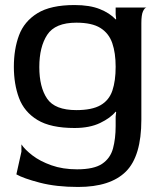

<svg xmlns="http://www.w3.org/2000/svg" viewBox="-20 -498 651 762"><path d="M290 244Q203 244 138 227Q73 210 45 194L65 104V75Q79 96 109 119Q139 142 184 158Q229 174 286 174Q353 174 385.5 152Q418 130 428.5 91Q439 52 439 2V-35L441 -53L439 -55Q419 -30 377.5 -10Q336 10 276 10Q181 10 128.5 -22Q76 -54 55.5 -109Q35 -164 35 -233Q35 -303 55.5 -358Q76 -413 128.5 -445.5Q181 -478 276 -478Q336 -478 376 -462Q416 -446 439 -421L441 -422L439 -441V-468H561Q554 -467 547.5 -453Q541 -439 541 -406V-23Q541 122 479.5 183Q418 244 290 244ZM283 -61Q345 -61 379 -80.5Q413 -100 426 -138.5Q439 -177 439 -233Q439 -288 425.5 -327Q412 -366 378.5 -387Q345 -408 283 -408Q199 -408 167.5 -360Q136 -312 136 -232Q136 -152 167 -106.5Q198 -61 283 -61Z"/></svg>

Font: Red Rose
Style: Regular
Weight: 400
Designer: Jaikishan Patel
Version: Version 2.000; ttfautohint (v1.8.3)